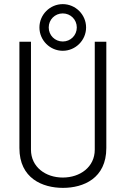

<svg xmlns="http://www.w3.org/2000/svg" viewBox="-20 -903 606 930"><path d="M439 -178C439 -94 368 -43 284 -43C201 -43 130 -94 130 -178V-701H74V-186C74 -39 186 7 285 7C384 7 495 -39 495 -186V-701H439ZM352 -770C352 -732 322 -702 284 -702C246 -702 216 -732 216 -770C216 -808 246 -838 284 -838C322 -838 352 -808 352 -770ZM284 -657C346 -657 397 -708 397 -770C397 -832 346 -883 284 -883C222 -883 171 -832 171 -770C171 -708 222 -657 284 -657Z"/></svg>

Font: Advent Pro
Style: Regular
Weight: 400
Designer: Andreas Kalpakidis
Foundry: Andreas Kalpakidis
Version: Version 2.002 2008